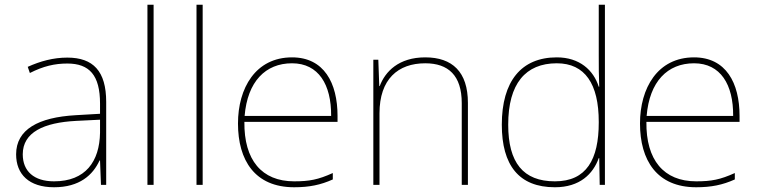

<svg xmlns="http://www.w3.org/2000/svg" viewBox="-20 -873 3201 810"><path d="M264 -630C205 -630 150 -615 97 -591L106 -565C163 -594 211 -605 264 -605C357 -605 402 -556 402 -436V-393L299 -387C142 -378 48 -327 48 -222C48 -138 102 -83 208 -83C316 -83 372 -135 400 -196H402L406 -93H428V-443C428 -573 373 -630 264 -630ZM301 -363 402 -368V-313C400 -192 341 -108 208 -108C123 -108 76 -151 76 -222C76 -315 165 -356 301 -363Z M628 -93V-853H602V-93Z M835 -93V-853H809V-93Z M1212 -631C1058 -631 984 -501 984 -352C984 -197 1055 -83 1221 -83C1285 -83 1333 -93 1384 -116V-143C1322 -115 1285 -108 1221 -108C1084 -108 1009 -198 1011 -359H1404V-384C1404 -523 1347 -631 1212 -631ZM1212 -606C1324 -606 1378 -516 1377 -384H1012C1024 -529 1100 -606 1212 -606Z M1774 -631C1662 -631 1605 -571 1582 -510H1580L1576 -621H1555V-93H1581V-395C1581 -539 1659 -606 1774 -606C1871 -606 1928 -555 1928 -438V-93H1954V-439C1954 -570 1888 -631 1774 -631Z M2321 -83C2426 -83 2482 -139 2506 -206H2508L2510 -93H2532V-853H2506V-636C2506 -594 2506 -552 2508 -507H2506C2484 -577 2425 -631 2329 -631C2179 -631 2097 -530 2097 -347C2097 -176 2169 -83 2321 -83ZM2321 -108C2187 -108 2124 -187 2124 -347C2124 -520 2197 -606 2329 -606C2448 -606 2506 -519 2506 -359V-356C2506 -200 2454 -108 2321 -108Z M2908 -631C2754 -631 2680 -501 2680 -352C2680 -197 2751 -83 2917 -83C2981 -83 3029 -93 3080 -116V-143C3018 -115 2981 -108 2917 -108C2780 -108 2705 -198 2707 -359H3100V-384C3100 -523 3043 -631 2908 -631ZM2908 -606C3020 -606 3074 -516 3073 -384H2708C2720 -529 2796 -606 2908 -606Z"/></svg>

Font: Noto Sans Telugu UI Thin
Style: Regular
Weight: 100
Designer: Jelle Bosma - Monotype Design Team
Foundry: Monotype Imaging Inc.
Version: Version 2.005